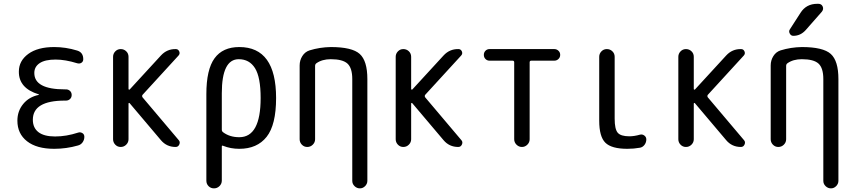

<svg xmlns="http://www.w3.org/2000/svg" viewBox="-20 -780 4540 1019"><path d="M185.5 -276.4Q186.5 -276.4 186.5 -278.3Q186.5 -279.3 185.5 -279.3Q79.1 -311.5 80.1 -400.4Q80.1 -457 129.9 -493.7Q179.7 -530.3 267.6 -530.3Q329.1 -530.3 389.6 -511.7Q421.9 -502 421.9 -465.8Q421.9 -453.1 412.1 -446.8Q402.3 -440.4 389.6 -444.3Q326.2 -463.9 275.4 -463.9Q218.8 -463.9 190.4 -444.8Q162.1 -425.8 162.1 -392.6Q162.1 -305.7 324.2 -305.7H330.1Q342.8 -305.7 351.6 -297.4Q360.4 -289.1 360.4 -275.9Q360.4 -262.7 351.6 -254.4Q342.8 -246.1 330.1 -246.1H324.2Q154.3 -246.1 154.3 -144.5Q154.3 -101.6 184.1 -78.6Q213.9 -55.7 272.5 -55.7Q332 -55.7 394.5 -76.2Q406.2 -80.1 417 -73.7Q427.7 -67.4 427.7 -53.7Q427.7 -38.1 418.5 -24.9Q409.2 -11.7 393.6 -7.8Q332 9.8 267.6 9.8Q174.8 9.8 123.5 -30.3Q72.3 -70.3 72.3 -139.6Q72.3 -190.4 103 -228Q133.8 -265.6 185.5 -276.4Z M580.1 -41V-478.5Q580.1 -495.1 591.8 -507.3Q603.5 -519.5 620.6 -519.5Q637.7 -519.5 649.9 -507.8Q662.1 -496.1 662.1 -478.5V-307.6Q662.1 -305.7 664.1 -304.7Q666 -303.7 668 -304.7L834 -485.4Q866.2 -520.5 913.1 -519.5Q925.8 -519.5 931.2 -507.3Q936.5 -495.1 927.7 -485.4L736.3 -276.4Q732.4 -270.5 736.3 -263.7L928.7 -36.1Q937.5 -26.4 931.6 -13.2Q925.8 0 912.1 0Q864.3 0 834 -36.1L668 -232.4Q666 -234.4 664.1 -233.4Q662.1 -232.4 662.1 -230.5V-41Q662.1 -24.4 649.9 -12.2Q637.7 0 620.6 0Q603.5 0 591.8 -12.2Q580.1 -24.4 580.1 -41Z M1157.2 -285.2V-91.8Q1157.2 -83 1164.1 -78.1Q1199.2 -51.8 1250 -51.8Q1363.3 -51.8 1363.3 -259.8Q1363.3 -370.1 1333.5 -418Q1303.7 -465.8 1247.1 -465.8Q1157.2 -465.8 1157.2 -285.2ZM1075.2 178.7V-280.3Q1075.2 -411.1 1118.7 -470.7Q1162.1 -530.3 1250 -530.3Q1445.3 -530.3 1445.3 -259.8Q1445.3 -117.2 1395 -53.7Q1344.7 9.8 1250 9.8Q1204.1 9.8 1165 -5.9Q1157.2 -9.8 1157.2 -2V178.7Q1157.2 195.3 1145 207.5Q1132.8 219.7 1115.7 219.7Q1098.6 219.7 1086.9 208Q1075.2 196.3 1075.2 178.7Z M1570.3 -41V-432.6Q1570.3 -460 1584.5 -482.4Q1598.6 -504.9 1623 -512.7Q1676.8 -529.3 1735.4 -530.3Q1848.6 -530.3 1889.2 -493.7Q1929.7 -457 1929.7 -360.4V179.7Q1929.7 195.3 1918 207.5Q1906.2 219.7 1890.1 219.7Q1874 219.7 1861.8 208Q1849.6 196.3 1849.6 179.7V-360.4Q1849.6 -418.9 1824.2 -442.4Q1798.8 -465.8 1735.4 -465.8Q1689.5 -465.8 1659.2 -444.3Q1652.3 -439.5 1652.3 -429.7V-41Q1652.3 -24.4 1640.1 -12.2Q1627.9 0 1610.8 0Q1593.8 0 1582 -12.2Q1570.3 -24.4 1570.3 -41Z M2080.1 -41V-478.5Q2080.1 -495.1 2091.8 -507.3Q2103.5 -519.5 2120.6 -519.5Q2137.7 -519.5 2149.9 -507.8Q2162.1 -496.1 2162.1 -478.5V-307.6Q2162.1 -305.7 2164.1 -304.7Q2166 -303.7 2168 -304.7L2334 -485.4Q2366.2 -520.5 2413.1 -519.5Q2425.8 -519.5 2431.2 -507.3Q2436.5 -495.1 2427.7 -485.4L2236.3 -276.4Q2232.4 -270.5 2236.3 -263.7L2428.7 -36.1Q2437.5 -26.4 2431.6 -13.2Q2425.8 0 2412.1 0Q2364.3 0 2334 -36.1L2168 -232.4Q2166 -234.4 2164.1 -233.4Q2162.1 -232.4 2162.1 -230.5V-41Q2162.1 -24.4 2149.9 -12.2Q2137.7 0 2120.6 0Q2103.5 0 2091.8 -12.2Q2080.1 -24.4 2080.1 -41Z M2578.1 -458Q2565.4 -458 2556.6 -466.8Q2547.9 -475.6 2547.9 -488.8Q2547.9 -502 2556.6 -510.7Q2565.4 -519.5 2578.1 -519.5H2921.9Q2934.6 -519.5 2943.8 -510.7Q2953.1 -502 2953.1 -488.8Q2953.1 -475.6 2943.8 -466.8Q2934.6 -458 2921.9 -458H2799.8Q2791 -458 2791 -449.2V-41Q2791 -24.4 2778.8 -12.2Q2766.6 0 2750 0Q2733.4 0 2721.2 -12.2Q2709 -24.4 2709 -41V-449.2Q2709 -458 2700.2 -458Z M3309.6 9.8Q3225.6 9.8 3192.9 -22.5Q3160.2 -54.7 3160.2 -139.6V-478.5Q3160.2 -495.1 3171.9 -507.3Q3183.6 -519.5 3200.7 -519.5Q3217.8 -519.5 3230 -507.8Q3242.2 -496.1 3242.2 -478.5V-150.4Q3242.2 -94.7 3258.3 -75.7Q3274.4 -56.6 3320.3 -56.6Q3345.7 -56.6 3377 -65.4Q3389.6 -68.4 3399.9 -60.5Q3410.2 -52.7 3410.2 -40Q3410.2 -24.4 3400.9 -11.7Q3391.6 1 3377 3.9Q3343.8 9.8 3309.6 9.8Z M3580.1 -41V-478.5Q3580.1 -495.1 3591.8 -507.3Q3603.5 -519.5 3620.6 -519.5Q3637.7 -519.5 3649.9 -507.8Q3662.1 -496.1 3662.1 -478.5V-307.6Q3662.1 -305.7 3664.1 -304.7Q3666 -303.7 3668 -304.7L3834 -485.4Q3866.2 -520.5 3913.1 -519.5Q3925.8 -519.5 3931.2 -507.3Q3936.5 -495.1 3927.7 -485.4L3736.3 -276.4Q3732.4 -270.5 3736.3 -263.7L3928.7 -36.1Q3937.5 -26.4 3931.6 -13.2Q3925.8 0 3912.1 0Q3864.3 0 3834 -36.1L3668 -232.4Q3666 -234.4 3664.1 -233.4Q3662.1 -232.4 3662.1 -230.5V-41Q3662.1 -24.4 3649.9 -12.2Q3637.7 0 3620.6 0Q3603.5 0 3591.8 -12.2Q3580.1 -24.4 3580.1 -41Z M4070.3 -41V-432.6Q4070.3 -460 4084.5 -482.4Q4098.6 -504.9 4123 -512.7Q4176.8 -529.3 4235.4 -530.3Q4348.6 -530.3 4389.2 -493.7Q4429.7 -457 4429.7 -360.4V179.7Q4429.7 195.3 4418 207.5Q4406.2 219.7 4390.1 219.7Q4374 219.7 4361.8 208Q4349.6 196.3 4349.6 179.7V-360.4Q4349.6 -418.9 4324.2 -442.4Q4298.8 -465.8 4235.4 -465.8Q4189.5 -465.8 4159.2 -444.3Q4152.3 -439.5 4152.3 -429.7V-41Q4152.3 -24.4 4140.1 -12.2Q4127.9 0 4110.8 0Q4093.8 0 4082 -12.2Q4070.3 -24.4 4070.3 -41ZM4323.2 -759.8Q4339.8 -759.8 4346.2 -745.6Q4352.5 -731.4 4341.8 -717.8L4255.9 -620.1Q4228.5 -589.8 4190.4 -589.8Q4177.7 -589.8 4171.4 -602.1Q4165 -614.3 4171.9 -624L4228.5 -711.9Q4258.8 -759.8 4317.4 -759.8Z"/></svg>

Font: Rounded Mgen+ 1mn regular
Style: Regular
Weight: 400
Designer: [Source Han Sans]
Ryoko NISHIZUKA  (kana & ideographs); Paul D. Hunt (Latin, Greek & Cyrillic); Wenlong ZHANG  (bopomofo
Version: Version 1.059.20150602